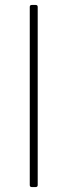

<svg xmlns="http://www.w3.org/2000/svg" viewBox="-20 -754 272 774"><path d="M108 0Q100 0 100 -8V-726Q100 -734 108 -734H124Q132 -734 132 -726V-8Q132 0 124 0Z"/></svg>

Font: LINE Seed Sans KR Thin
Style: Regular
Weight: 250
Designer: LINE BX Design & Sandoll Inc & Dalton Maag Ltd
Foundry: Sandoll Inc.
Version: Version 1.000